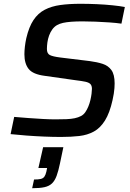

<svg xmlns="http://www.w3.org/2000/svg" viewBox="-20 -716 685 1015"><path d="M303 8Q260 8 212.5 6Q165 4 119 0.5Q73 -3 36 -7L55 -98Q90 -95 130 -92Q170 -89 207.5 -87Q245 -85 272 -85Q306 -85 331 -86Q356 -87 375 -91Q394 -95 409 -103Q422 -110 431 -123Q440 -136 447 -153Q454 -170 458 -187.5Q462 -205 464 -220.5Q466 -236 466 -246Q466 -263 458 -271.5Q450 -280 431 -284Q412 -288 379 -292L217 -315Q154 -323 131.5 -351.5Q109 -380 109 -429Q109 -447 111.5 -469Q114 -491 119 -514Q133 -574 157 -610Q181 -646 216.5 -664.5Q252 -683 299 -689.5Q346 -696 405 -696Q448 -696 492 -694Q536 -692 575 -688Q614 -684 640 -679L622 -591Q594 -595 558 -597.5Q522 -600 485.5 -601.5Q449 -603 416 -603Q382 -603 356.5 -601Q331 -599 313 -595Q295 -591 281 -583Q267 -575 256.5 -560.5Q246 -546 239.5 -528Q233 -510 230.5 -491.5Q228 -473 228 -457Q228 -433 243.5 -425Q259 -417 299 -412L455 -393Q493 -388 522.5 -378.5Q552 -369 569 -345.5Q586 -322 586 -275Q586 -264 585 -250Q584 -236 581.5 -220.5Q579 -205 575 -187Q560 -119 535 -79Q510 -39 476 -20.5Q442 -2 399 3Q356 8 303 8ZM150 279 160 233Q183 233 195.5 230Q208 227 214.5 218Q221 209 225 192L229 172H183L208 62H315L297 148Q289 187 279.5 213Q270 239 255 253.5Q240 268 215 273.5Q190 279 150 279Z"/></svg>

Font: Saira Thin Medium
Style: Italic
Weight: 500
Italic angle: -12°
Version: Version 1.101